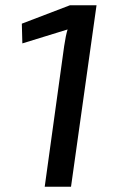

<svg xmlns="http://www.w3.org/2000/svg" viewBox="-20 -710 439 730"><path d="M250 0H150L224 -535Q230 -576 237 -598L65 -545L63 -620L246 -690H347Z"/></svg>

Font: Exo 2.0 Medium
Style: Italic
Weight: 500
Italic angle: -8°
Designer: Natanael Gama
Version: Version 1.001;PS 001.001;hotconv 1.0.70;makeotf.lib2.5.58329